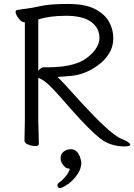

<svg xmlns="http://www.w3.org/2000/svg" viewBox="-20 -729 680 973"><path d="M174 -370Q188 -388 201 -388H221Q343 -388 406 -426Q441 -448 462.5 -477.5Q484 -507 484 -537Q484 -587 442 -618Q400 -649 314.5 -649Q229 -649 174 -630ZM104 -17 106 -116V-616H105Q85 -616 66 -648Q59 -660 59 -668.5Q59 -677 67 -678Q87 -682 113 -685Q139 -688 186.5 -698.5Q234 -709 322.5 -709Q411 -709 460 -684Q509 -659 531.5 -620.5Q554 -582 554 -534.5Q554 -487 525.5 -447Q497 -407 445.5 -378Q394 -349 336.5 -344Q279 -339 272 -339Q303 -308 346 -260Q537 -46 597 -25Q640 -7 640 4Q640 13 612 13Q538 13 486 -28.5Q434 -70 347 -168L279 -245Q225 -305 204.5 -318Q184 -331 174 -335V-115L177 1Q177 11 159 11Q141 11 122.5 3.5Q104 -4 104 -17ZM285 224Q271 224 271 210Q271 203 277 198Q296 185 312.5 165Q329 145 334 127Q332 126 322.5 124Q313 122 309 117Q287 96 287 73.5Q287 51 303 39Q319 27 339.5 27Q360 27 374 45Q388 63 392 96Q392 131 363 167.5Q334 204 293 222Q289 224 285 224Z"/></svg>

Font: Fusion Kai T
Style: Regular
Weight: 400
Designer: Fontworks Inc.
Version: Version 24.134;May 13, 2024